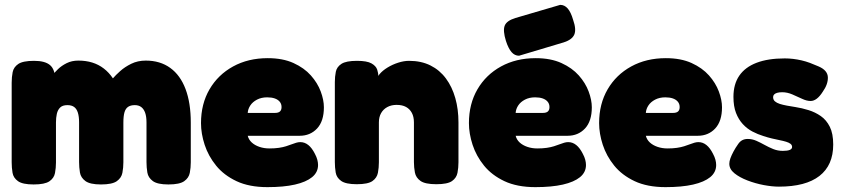

<svg xmlns="http://www.w3.org/2000/svg" viewBox="-20 -749 3459 789"><path d="M118 9Q73 9 54 -4.5Q35 -18 31.5 -39Q28 -60 28 -82V-409Q28 -432 32 -452.5Q36 -473 55 -486Q74 -499 120 -499Q165 -499 185.5 -481.5Q206 -464 206 -425L189 -430Q189 -430 196.5 -440.5Q204 -451 218.5 -465Q233 -479 254 -489.5Q275 -500 302 -500Q333 -500 359 -492Q385 -484 406.5 -467.5Q428 -451 444 -427Q455 -440 474 -457Q493 -474 519.5 -487Q546 -500 579 -500Q638 -500 679.5 -470Q721 -440 742.5 -383Q764 -326 764 -245V-82Q764 -60 760 -39Q756 -18 737 -4.5Q718 9 672 9Q627 9 608 -5Q589 -19 585.5 -40Q582 -61 582 -83V-246Q582 -270 576.5 -285.5Q571 -301 560.5 -309Q550 -317 534 -317Q517 -317 506.5 -310Q496 -303 491.5 -287.5Q487 -272 487 -245V-82Q487 -60 483 -39Q479 -18 460 -4.5Q441 9 395 9Q350 9 331 -5Q312 -19 308.5 -40Q305 -61 305 -83V-246Q305 -270 300 -286Q295 -302 284.5 -309.5Q274 -317 257 -317Q237 -317 227 -307Q217 -297 213.5 -281Q210 -265 210 -246V-81Q210 -59 206 -38Q202 -17 183 -4Q164 9 118 9Z M1079 20Q1004 20 952 -4.5Q900 -29 868 -68.5Q836 -108 821 -154Q806 -200 806 -243Q806 -322 841 -382Q876 -442 938 -476Q1000 -510 1080 -510Q1142 -510 1186 -490Q1230 -470 1257.5 -439Q1285 -408 1298 -373Q1311 -338 1311 -308Q1311 -251 1283 -221Q1255 -191 1211 -191H998Q1002 -175 1014.5 -163.5Q1027 -152 1046 -145.5Q1065 -139 1087 -139Q1109 -139 1126 -141.5Q1143 -144 1155.5 -148Q1168 -152 1178.5 -156Q1189 -160 1197.5 -162.5Q1206 -165 1214 -165Q1232 -165 1247 -153Q1262 -141 1274 -117Q1281 -104 1284 -92.5Q1287 -81 1287 -71Q1287 -41 1262.5 -21Q1238 -1 1192 9.5Q1146 20 1079 20ZM998 -285H1110Q1124 -285 1130.5 -291Q1137 -297 1137 -309Q1137 -322 1129.5 -331Q1122 -340 1109 -344.5Q1096 -349 1078 -349Q1054 -349 1036 -339.5Q1018 -330 1008.5 -315.5Q999 -301 998 -285Z M1446 8Q1401 8 1382 -5.5Q1363 -19 1359.5 -40Q1356 -61 1356 -83V-412Q1356 -434 1360 -454Q1364 -474 1383 -486.5Q1402 -499 1447 -499Q1488 -499 1506.5 -488.5Q1525 -478 1530 -463Q1535 -448 1534.5 -435.5Q1534 -423 1536 -420L1528 -414Q1527 -429 1539.5 -444Q1552 -459 1572.5 -471.5Q1593 -484 1616.5 -491.5Q1640 -499 1661 -499Q1711 -499 1749 -480Q1787 -461 1812.5 -426.5Q1838 -392 1851 -346Q1864 -300 1864 -246V-82Q1864 -60 1860 -39Q1856 -18 1837.5 -5Q1819 8 1773 8Q1727 8 1708 -5.5Q1689 -19 1685 -40Q1681 -61 1681 -83V-246Q1681 -269 1672.5 -285Q1664 -301 1648.5 -309.5Q1633 -318 1610 -318Q1588 -318 1571.5 -309Q1555 -300 1546 -284Q1537 -268 1537 -246V-82Q1537 -60 1533 -39Q1529 -18 1510.5 -5Q1492 8 1446 8Z M2180 20Q2105 20 2053 -4.5Q2001 -29 1969 -68.5Q1937 -108 1922 -154Q1907 -200 1907 -243Q1907 -322 1942 -382Q1977 -442 2039 -476Q2101 -510 2181 -510Q2243 -510 2287 -490Q2331 -470 2358.5 -439Q2386 -408 2399 -373Q2412 -338 2412 -308Q2412 -251 2384 -221Q2356 -191 2312 -191H2099Q2103 -175 2115.5 -163.5Q2128 -152 2147 -145.5Q2166 -139 2188 -139Q2210 -139 2227 -141.5Q2244 -144 2256.5 -148Q2269 -152 2279.5 -156Q2290 -160 2298.5 -162.5Q2307 -165 2315 -165Q2333 -165 2348 -153Q2363 -141 2375 -117Q2382 -104 2385 -92.5Q2388 -81 2388 -71Q2388 -41 2363.5 -21Q2339 -1 2293 9.5Q2247 20 2180 20ZM2099 -285H2211Q2225 -285 2231.5 -291Q2238 -297 2238 -309Q2238 -322 2230.5 -331Q2223 -340 2210 -344.5Q2197 -349 2179 -349Q2155 -349 2137 -339.5Q2119 -330 2109.5 -315.5Q2100 -301 2099 -285ZM2113 -520Q2095 -520 2082 -535Q2069 -550 2059 -581Q2046 -623 2054 -643.5Q2062 -664 2098 -675L2282 -729Q2300 -729 2313 -714Q2326 -699 2335 -668Q2349 -628 2340 -607Q2331 -586 2297 -575Z M2715 20Q2640 20 2588 -4.5Q2536 -29 2504 -68.5Q2472 -108 2457 -154Q2442 -200 2442 -243Q2442 -322 2477 -382Q2512 -442 2574 -476Q2636 -510 2716 -510Q2778 -510 2822 -490Q2866 -470 2893.5 -439Q2921 -408 2934 -373Q2947 -338 2947 -308Q2947 -251 2919 -221Q2891 -191 2847 -191H2634Q2638 -175 2650.5 -163.5Q2663 -152 2682 -145.5Q2701 -139 2723 -139Q2745 -139 2762 -141.5Q2779 -144 2791.5 -148Q2804 -152 2814.5 -156Q2825 -160 2833.5 -162.5Q2842 -165 2850 -165Q2868 -165 2883 -153Q2898 -141 2910 -117Q2917 -104 2920 -92.5Q2923 -81 2923 -71Q2923 -41 2898.5 -21Q2874 -1 2828 9.5Q2782 20 2715 20ZM2634 -285H2746Q2760 -285 2766.5 -291Q2773 -297 2773 -309Q2773 -322 2765.5 -331Q2758 -340 2745 -344.5Q2732 -349 2714 -349Q2690 -349 2672 -339.5Q2654 -330 2644.5 -315.5Q2635 -301 2634 -285Z M3181 18Q3153 18 3118.5 11.5Q3084 5 3051.5 -7.5Q3019 -20 2998 -37Q2977 -54 2977 -76Q2977 -86 2981.5 -98.5Q2986 -111 2994 -126Q3002 -141 3014 -158Q3021 -168 3030.5 -173Q3040 -178 3053 -178Q3071 -178 3088 -170.5Q3105 -163 3122 -153.5Q3139 -144 3157.5 -136.5Q3176 -129 3197 -129Q3216 -129 3225.5 -133Q3235 -137 3235 -145Q3235 -153 3228.5 -158Q3222 -163 3210.5 -166.5Q3199 -170 3184 -173Q3169 -176 3152 -180Q3135 -184 3117 -190Q3094 -197 3072 -208.5Q3050 -220 3032.5 -239Q3015 -258 3004.5 -285Q2994 -312 2994 -351Q2994 -403 3018 -438Q3042 -473 3089 -491Q3136 -509 3205 -509Q3222 -509 3239 -507Q3256 -505 3273.5 -501Q3291 -497 3308.5 -490.5Q3326 -484 3344 -476Q3381 -460 3382 -431.5Q3383 -403 3361 -372Q3349 -353 3336.5 -343.5Q3324 -334 3311 -334Q3295 -334 3276 -343Q3257 -352 3236 -361Q3215 -370 3194 -370Q3182 -370 3173.5 -367.5Q3165 -365 3161 -360.5Q3157 -356 3157 -350Q3157 -339 3164.5 -332.5Q3172 -326 3184.5 -322Q3197 -318 3213.5 -315Q3230 -312 3249 -309Q3275 -305 3302.5 -296.5Q3330 -288 3353 -272Q3376 -256 3390 -228Q3404 -200 3404 -155Q3404 -70 3347.5 -26Q3291 18 3181 18Z"/></svg>

Font: Fredoka
Style: Bold
Weight: 700
Designer: Ben Nathan
Foundry: Milena B. Brandão, Ben Nathan
Version: Version 2.001